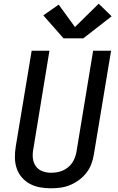

<svg xmlns="http://www.w3.org/2000/svg" viewBox="-20 -1009 640 1037"><path d="M254 8Q224 8 194.5 2.5Q165 -3 140.5 -16.5Q116 -30 97.5 -51.5Q79 -73 70 -100Q61 -127 60.5 -157Q60 -187 65 -217L151 -735H247L160 -204Q155 -179 157.5 -155Q160 -131 173 -112Q186 -93 208.5 -84.5Q231 -76 255 -76Q255 -76 255.5 -76Q256 -76 256 -76Q271 -76 287 -78.5Q303 -81 318 -87.5Q333 -94 346.5 -104.5Q360 -115 369.5 -129Q379 -143 384.5 -158Q390 -173 393 -189L483 -735H580L487 -175Q483 -149 473.5 -123.5Q464 -98 447 -76Q430 -54 407 -37Q384 -20 358.5 -9.5Q333 1 306.5 4.5Q280 8 254 8ZM323 -802 214 -926 297 -984 385 -863 513 -989 583 -921 430 -802Z"/></svg>

Font: Iosevka Curly MdExObl
Style: Regular
Weight: 500
Width: 7
Italic angle: -9°
Monospace: yes
Designer: Belleve Invis
Foundry: Belleve Invis
Version: Version 11.1.0; ttfautohint (v1.8.3)